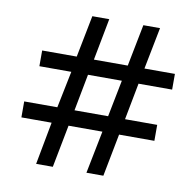

<svg xmlns="http://www.w3.org/2000/svg" viewBox="-73 -707 799 782"><g transform="rotate(10 326.5 -316.0)"><path d="M159 -176H34V-242H171L202 -394H70V-459H213L247 -632H317L284 -459H424L458 -632H527L493 -459H619V-394H480L451 -242H584V-176H438L404 0H334L369 -176H229L195 0H126ZM381 -242 411 -394H271L242 -242Z"/></g></svg>

Font: lgurmukhi15
Style: Book
Weight: 400
Designer: Jelle Bosma - Monotype Design Team
Foundry: Monotype Imaging Inc.
Version: Version 2.003